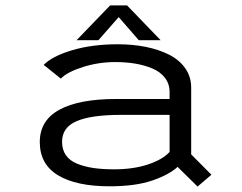

<svg xmlns="http://www.w3.org/2000/svg" viewBox="-20 -675 890 707"><path d="M571.5 -527H491L417 -612L342.5 -527H262L385.5 -655H448ZM413.5 -512Q468.5 -512 516.2 -502.5Q564 -493 602 -474Q640 -455 662 -423.8Q684 -392.5 684 -352V-106.5L758.5 -31.5L707.5 12L634 -60.5Q602.5 -31.5 540.5 -10.2Q478.5 11 383.5 11Q261 11 193.8 -29.5Q126.5 -70 126.5 -152Q126.5 -231.5 198.8 -271Q271 -310.5 408 -310.5H604.5V-336.5Q604.5 -366 587.5 -388.2Q570.5 -410.5 541.2 -422.8Q512 -435 477.8 -440.8Q443.5 -446.5 404.5 -446.5Q343 -446.5 285.2 -428.2Q227.5 -410 204 -385.5L141 -436Q171 -467.5 244.8 -489.8Q318.5 -512 413.5 -512ZM400 -51.5Q471 -51.5 525 -69.5Q579 -87.5 604.5 -115.5V-252H424.5Q316.5 -252 262.5 -229Q208.5 -206 208.5 -153Q208.5 -124 222.5 -103.8Q236.5 -83.5 263.2 -72.5Q290 -61.5 323.2 -56.5Q356.5 -51.5 400 -51.5Z"/></svg>

Font: League Mono Wide Light
Style: Regular
Weight: 300
Width: 8
Designer: Tyler Finck
Foundry: The League of Moveable Type / Tyler Finck
Version: Version 2.210